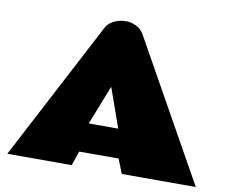

<svg xmlns="http://www.w3.org/2000/svg" viewBox="-84 -904 1208 1012"><g transform="rotate(10 519.5 -398.5)"><path d="M16.1 0 403.8 -740.2Q423.8 -779.8 477.5 -793Q493.2 -796.9 516.1 -796.9Q539.1 -796.9 566.2 -783.9Q593.3 -771 608.9 -743.2L1024.9 0H628.9L598.1 -77.1H387.2L360.8 0ZM411.1 -231.9H568.8L494.1 -442.9Z"/></g></svg>

Font: Fz Rammetto One
Style: Regular
Weight: 400
Designer: Vernon Adams
Foundry: Vernon Adams
Version: Vit hóa bi c Thuy @ FontZin.Com